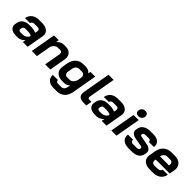

<svg xmlns="http://www.w3.org/2000/svg" viewBox="247 -2049 3591 3591"><g transform="rotate(45 2042.5 -253.5)"><path d="M20 -110Q20 -118 22 -134L29 -173Q41 -238 91.5 -274.5Q142 -311 221 -311H281Q310 -311 343.5 -304Q377 -297 402 -285L411 -337Q412 -341 412 -349Q412 -369 398.5 -381Q385 -393 361 -393H276Q247 -393 228 -380Q209 -367 205 -345H73Q87 -422 142 -464.5Q197 -507 282 -507H367Q451 -507 500.5 -469Q550 -431 550 -367Q550 -352 547 -337L487 0H361L372 -60Q341 -28 306.5 -10Q272 8 242 8H184Q108 8 64 -24Q20 -56 20 -110ZM260 -96Q296 -96 329 -115Q362 -134 381 -166L384 -183Q371 -195 343 -202Q315 -209 283 -209H221Q196 -209 180 -197.5Q164 -186 160 -165L155 -139Q151 -120 165.5 -108Q180 -96 207 -96Z M686 -499H812L801 -439Q830 -471 864 -489Q898 -507 930 -507H986Q1061 -507 1104.5 -467.5Q1148 -428 1148 -362Q1148 -345 1145 -325L1088 0H952L1008 -320Q1009 -326 1009 -337Q1009 -361 996.5 -375Q984 -389 962 -389H902Q867 -389 834.5 -363.5Q802 -338 786 -297L734 0H598Z M1192 55Q1192 44 1193 38H1327Q1326 60 1339.5 73.5Q1353 87 1376 87H1466Q1500 87 1523 62.5Q1546 38 1553 -5L1561 -52Q1537 -30 1509 -17Q1481 -4 1459 -4H1392Q1309 -4 1259.5 -47Q1210 -90 1210 -162Q1210 -181 1213 -200L1231 -302Q1248 -399 1308.5 -453Q1369 -507 1460 -507H1518Q1558 -507 1591.5 -491Q1625 -475 1641 -449L1650 -499H1776L1689 -5Q1672 93 1611.5 148Q1551 203 1460 203H1370Q1289 203 1240.5 162.5Q1192 122 1192 55ZM1479 -119Q1517 -119 1548.5 -150.5Q1580 -182 1593 -233L1605 -302Q1608 -342 1589 -366Q1570 -390 1535 -390H1465Q1426 -390 1399 -364Q1372 -338 1365 -292L1351 -210Q1349 -194 1349 -188Q1349 -156 1365.5 -137.5Q1382 -119 1410 -119Z M1827 -112Q1827 -134 1831 -154L1927 -700H2063L1968 -162Q1967 -157 1967 -148Q1967 -132 1976 -124Q1985 -116 2006 -116H2060L2040 0H1976Q1900 0 1863.5 -27Q1827 -54 1827 -112Z M2106 -110Q2106 -118 2108 -134L2115 -173Q2127 -238 2177.5 -274.5Q2228 -311 2307 -311H2367Q2396 -311 2429.5 -304Q2463 -297 2488 -285L2497 -337Q2498 -341 2498 -349Q2498 -369 2484.5 -381Q2471 -393 2447 -393H2362Q2333 -393 2314 -380Q2295 -367 2291 -345H2159Q2173 -422 2228 -464.5Q2283 -507 2368 -507H2453Q2537 -507 2586.5 -469Q2636 -431 2636 -367Q2636 -352 2633 -337L2573 0H2447L2458 -60Q2427 -28 2392.5 -10Q2358 8 2328 8H2270Q2194 8 2150 -24Q2106 -56 2106 -110ZM2346 -96Q2382 -96 2415 -115Q2448 -134 2467 -166L2470 -183Q2457 -195 2429 -202Q2401 -209 2369 -209H2307Q2282 -209 2266 -197.5Q2250 -186 2246 -165L2241 -139Q2237 -120 2251.5 -108Q2266 -96 2293 -96Z M2794 -611Q2794 -655 2821.5 -682.5Q2849 -710 2895 -710Q2928 -710 2948 -692Q2968 -674 2968 -645Q2968 -601 2940.5 -573.5Q2913 -546 2867 -546Q2834 -546 2814 -564Q2794 -582 2794 -611ZM2790 -499H2926L2838 0H2702Z M2974 -136Q2974 -151 2977 -166H3111Q3110 -162 3110 -155Q3110 -132 3125 -119Q3140 -106 3167 -106H3257Q3286 -106 3303 -114.5Q3320 -123 3323 -139L3326 -156Q3328 -166 3319.5 -174.5Q3311 -183 3295 -186L3127 -216Q3074 -226 3044 -253.5Q3014 -281 3014 -320Q3014 -326 3016 -338L3022 -371Q3033 -435 3088.5 -471Q3144 -507 3231 -507H3309Q3390 -507 3437.5 -470.5Q3485 -434 3485 -373Q3485 -360 3482 -345H3348Q3349 -348 3349 -354Q3349 -372 3336.5 -382.5Q3324 -393 3303 -393H3227Q3197 -393 3178.5 -385Q3160 -377 3157 -363L3154 -347Q3152 -337 3159 -329Q3166 -321 3182 -318L3358 -285Q3408 -275 3436.5 -247.5Q3465 -220 3465 -184Q3465 -174 3464 -169L3458 -133Q3447 -66 3392.5 -29Q3338 8 3251 8H3161Q3075 8 3024.5 -31Q2974 -70 2974 -136Z M3530 -145Q3530 -161 3533 -179L3556 -308Q3573 -402 3635.5 -454.5Q3698 -507 3793 -507H3873Q3962 -507 4013.5 -462.5Q4065 -418 4065 -346Q4065 -328 4062 -310L4043 -203H3673L3669 -179Q3668 -174 3668 -165Q3668 -138 3685.5 -122Q3703 -106 3734 -106H3812Q3849 -106 3872.5 -121Q3896 -136 3900 -162H4034Q4020 -82 3960 -37Q3900 8 3808 8H3728Q3636 8 3583 -33.5Q3530 -75 3530 -145ZM3927 -301 3928 -307Q3930 -321 3930 -328Q3930 -359 3913.5 -377Q3897 -395 3867 -395H3785Q3750 -395 3723.5 -370.5Q3697 -346 3689 -306L3688 -301Z"/></g></svg>

Font: Bai Jamjuree
Style: Bold Italic
Weight: 700
Italic angle: -10°
Designer: Katatrad Aksorn Co.,Ltd.
Foundry: Cadson Demak Co.,Ltd.
Version: Version 1.000; ttfautohint (v1.6)